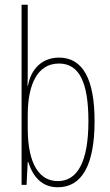

<svg xmlns="http://www.w3.org/2000/svg" viewBox="-20 -780 464 810"><path d="M97 -481V-760H71V0H92L97 -97H99C119 -34 157 10 224 10C325 10 379 -83 379 -269C379 -445 330 -537 229 -537C158 -537 110 -489 98 -418H96C97 -435 97 -459 97 -481ZM229 -512C316 -512 353 -429 353 -269C353 -96 306 -16 224 -16C149 -16 97 -83 97 -239V-294C97 -426 139 -512 229 -512Z"/></svg>

Font: Noto Sans Devanagari ExtraCondensed Thin
Style: Regular
Weight: 100
Width: 2
Designer: Jelle Bosma - Monotype Design Team
Foundry: Monotype Imaging Inc.
Version: Version 2.004